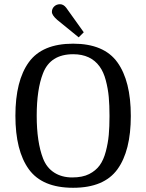

<svg xmlns="http://www.w3.org/2000/svg" viewBox="-20 -883 693 910"><path d="M452 -568Q410 -626 327 -626Q219 -626 184 -536Q154 -460 154 -334Q154 -210 184 -132Q201 -88 237 -65Q273 -42 322 -42Q371 -42 402.5 -58Q434 -74 452.5 -99.5Q471 -125 481.5 -165Q492 -205 495.5 -243.5Q499 -282 499 -333Q499 -384 495.5 -423Q492 -462 481.5 -502Q471 -542 452 -568ZM53 -334.5Q53 -500 116.5 -588Q180 -676 326.5 -676Q473 -676 536.5 -587.5Q600 -499 600 -333.5Q600 -168 536.5 -80.5Q473 7 326.5 7Q180 7 116.5 -81Q53 -169 53 -334.5ZM251 -789Q226 -811 226 -826.5Q226 -842 237 -852.5Q248 -863 264.5 -863Q281 -863 294 -846L377 -730L353 -706Z"/></svg>

Font: Caladea
Style: Regular
Weight: 400
Designer: Carolina Giovagnoli and Andres Torresi
Foundry: Carolina Giovagnoli and Andres Torresi
Version: Version 1.002